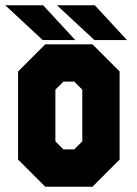

<svg xmlns="http://www.w3.org/2000/svg" viewBox="-21 -708 521 728"><path d="M150.5 0 47.5 -103V-437L150.5 -540H329.5L432.5 -437V-103L329.5 0ZM219.5 -141.5H260.5L291 -172V-368L260.5 -398.5H219.5L189 -368V-172ZM460.5 -556H337L195 -688H338.5ZM264.5 -556H141L-1 -688H142.5Z"/></svg>

Font: Tourney Condensed Black
Style: Regular
Weight: 900
Width: 3
Designer: Tyler Finck
Foundry: Etcetera Type Co
Version: Version 1.010; ttfautohint (v1.8.3)